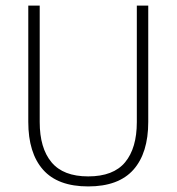

<svg xmlns="http://www.w3.org/2000/svg" viewBox="-20 -659 634 689"><path d="M296.5 10Q187.5 10 134.5 -50Q81.5 -110 81.5 -221.5V-639H122.5V-221Q122.5 -127.5 164.8 -76.8Q207 -26 296.5 -26Q387 -26 429 -76.8Q471 -127.5 471 -221V-639H512V-221.5Q512 -110 458.8 -50Q405.5 10 296.5 10Z"/></svg>

Font: Anek Bangla Medium ExtraLight
Style: Regular
Weight: 250
Version: Version 1.003